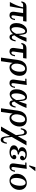

<svg xmlns="http://www.w3.org/2000/svg" viewBox="2179 -2939 1018 5416"><g transform="rotate(90 2688.0 -231.0)"><path d="M575 -374H124Q91 -374 73.5 -360Q56 -346 53 -324H18Q24 -364 40.5 -397Q57 -430 90 -449.5Q123 -469 176 -469H589ZM453 -392 414 -113Q410 -80 417.5 -62Q425 -44 447 -44Q459 -44 472 -52.5Q485 -61 496 -82.5Q507 -104 513 -144H548Q537 -66 501.5 -28Q466 10 411 10Q390 10 370 4Q350 -2 335.5 -17.5Q321 -33 314.5 -59.5Q308 -86 313 -128L350 -392ZM188 -377H223Q207 -264 191.5 -174Q176 -84 160 0H37Q62 -46 83.5 -88Q105 -130 123.5 -173Q142 -216 158 -266Q174 -316 188 -377Z M769 5Q707 5 669 -44.5Q631 -94 631 -188Q631 -270 660 -337Q689 -404 739 -444Q789 -484 853 -484Q883 -484 904.5 -471.5Q926 -459 939.5 -425.5Q953 -392 960.5 -330.5Q968 -269 970 -171H935Q933 -301 917.5 -367.5Q902 -434 861 -434Q837 -434 816 -412.5Q795 -391 779.5 -354.5Q764 -318 755 -271.5Q746 -225 746 -175Q746 -110 762 -77Q778 -44 807 -44Q832 -44 859 -69Q886 -94 916 -145.5Q946 -197 978.5 -277.5Q1011 -358 1045 -469H1158Q1106 -338 1055 -247Q1004 -156 954.5 -100.5Q905 -45 858.5 -20Q812 5 769 5ZM1024 10Q990 10 972 -8.5Q954 -27 947.5 -55Q941 -83 939 -114.5Q937 -146 935 -171H970Q976 -115 988.5 -85Q1001 -55 1030 -55Q1046 -55 1063 -64.5Q1080 -74 1093.5 -97Q1107 -120 1113 -161H1148Q1138 -85 1108 -37.5Q1078 10 1024 10Z M1618 -374H1297Q1264 -374 1246.5 -360Q1229 -346 1226 -324H1191Q1197 -364 1213.5 -397Q1230 -430 1263 -449.5Q1296 -469 1350 -469H1632ZM1474 -392 1435 -113Q1431 -80 1438.5 -62Q1446 -44 1468 -44Q1481 -44 1493.5 -52.5Q1506 -61 1517 -82.5Q1528 -104 1533 -144H1568Q1558 -66 1522.5 -28Q1487 10 1432 10Q1411 10 1391.5 4Q1372 -2 1357 -17.5Q1342 -33 1335.5 -59.5Q1329 -86 1334 -128L1371 -392Z M1924 -479Q1983 -479 2027 -456Q2071 -433 2095 -387.5Q2119 -342 2119 -275Q2119 -217 2100.5 -166Q2082 -115 2049.5 -75Q2017 -35 1974.5 -12.5Q1932 10 1883 10Q1829 10 1798.5 -16.5Q1768 -43 1754 -81L1707 250H1605L1671 -224Q1684 -315 1720 -371Q1756 -427 1808.5 -453Q1861 -479 1924 -479ZM1872 -40Q1908 -40 1937.5 -73Q1967 -106 1985 -161.5Q2003 -217 2003 -285Q2003 -357 1981.5 -393.5Q1960 -430 1917 -430Q1885 -430 1859.5 -410Q1834 -390 1816.5 -358.5Q1799 -327 1788.5 -288.5Q1778 -250 1775 -213Q1771 -154 1784.5 -115.5Q1798 -77 1822 -58.5Q1846 -40 1872 -40Z M2426 -144H2461Q2450 -66 2414.5 -28Q2379 10 2325 10Q2304 10 2283.5 4Q2263 -2 2248.5 -17.5Q2234 -33 2227.5 -59.5Q2221 -86 2227 -128L2269 -427L2261 -434H2198L2203 -469Q2229 -469 2258.5 -469.5Q2288 -470 2317 -472Q2346 -474 2371 -477L2377 -469L2327 -113Q2323 -80 2330.5 -62Q2338 -44 2360 -44Q2373 -44 2386 -52.5Q2399 -61 2410 -82.5Q2421 -104 2426 -144Z M2637 5Q2575 5 2537 -44.5Q2499 -94 2499 -188Q2499 -270 2528 -337Q2557 -404 2607 -444Q2657 -484 2721 -484Q2751 -484 2772.5 -471.5Q2794 -459 2807.5 -425.5Q2821 -392 2828.5 -330.5Q2836 -269 2838 -171H2803Q2801 -301 2785.5 -367.5Q2770 -434 2729 -434Q2705 -434 2684 -412.5Q2663 -391 2647.5 -354.5Q2632 -318 2623 -271.5Q2614 -225 2614 -175Q2614 -110 2630 -77Q2646 -44 2675 -44Q2700 -44 2727 -69Q2754 -94 2784 -145.5Q2814 -197 2846.5 -277.5Q2879 -358 2913 -469H3026Q2974 -338 2923 -247Q2872 -156 2822.5 -100.5Q2773 -45 2726.5 -20Q2680 5 2637 5ZM2892 10Q2858 10 2840 -8.5Q2822 -27 2815.5 -55Q2809 -83 2807 -114.5Q2805 -146 2803 -171H2838Q2844 -115 2856.5 -85Q2869 -55 2898 -55Q2914 -55 2931 -64.5Q2948 -74 2961.5 -97Q2975 -120 2981 -161H3016Q3006 -85 2976 -37.5Q2946 10 2892 10Z M3354 -479Q3413 -479 3457 -456Q3501 -433 3525 -387.5Q3549 -342 3549 -275Q3549 -217 3530.5 -166Q3512 -115 3479.5 -75Q3447 -35 3404.5 -12.5Q3362 10 3313 10Q3259 10 3228.5 -16.5Q3198 -43 3184 -81L3137 250H3035L3101 -224Q3114 -315 3150 -371Q3186 -427 3238.5 -453Q3291 -479 3354 -479ZM3302 -40Q3338 -40 3367.5 -73Q3397 -106 3415 -161.5Q3433 -217 3433 -285Q3433 -357 3411.5 -393.5Q3390 -430 3347 -430Q3315 -430 3289.5 -410Q3264 -390 3246.5 -358.5Q3229 -327 3218.5 -288.5Q3208 -250 3205 -213Q3201 -154 3214.5 -115.5Q3228 -77 3252 -58.5Q3276 -40 3302 -40Z M3962 -469H4081L3668 250H3549ZM4001 87H4036Q4025 163 3999.5 210.5Q3974 258 3922 258Q3892 258 3874 242Q3856 226 3846.5 201Q3837 176 3833 147Q3829 118 3826 93L3774 -314Q3772 -331 3766.5 -353.5Q3761 -376 3748 -392.5Q3735 -409 3710 -409Q3697 -409 3680.5 -400.5Q3664 -392 3650 -370.5Q3636 -349 3630 -308H3595Q3607 -391 3639.5 -435Q3672 -479 3717 -479Q3746 -479 3763 -463.5Q3780 -448 3788.5 -423Q3797 -398 3801.5 -369Q3806 -340 3809 -314L3861 93Q3863 112 3868.5 134.5Q3874 157 3887 172.5Q3900 188 3925 188Q3949 188 3971 166Q3993 144 4001 87Z M4375 -338Q4375 -366 4395 -385Q4415 -404 4442 -401Q4426 -419 4399 -429.5Q4372 -440 4344 -440Q4296 -440 4268 -411.5Q4240 -383 4240 -341Q4240 -305 4266 -281Q4292 -257 4339 -257L4334 -222Q4285 -222 4253.5 -207Q4222 -192 4207 -167.5Q4192 -143 4192 -114Q4192 -76 4219.5 -53Q4247 -30 4291 -30Q4318 -30 4347.5 -40Q4377 -50 4401 -68Q4375 -71 4362 -87Q4349 -103 4349 -121Q4349 -150 4368 -166Q4387 -182 4414 -182Q4437 -182 4455 -166Q4473 -150 4473 -124Q4473 -90 4447.5 -59.5Q4422 -29 4376.5 -9.5Q4331 10 4267 10Q4236 10 4203.5 3.5Q4171 -3 4142.5 -17Q4114 -31 4096.5 -54Q4079 -77 4079 -110Q4079 -161 4118 -195Q4157 -229 4233 -242Q4179 -255 4155 -282Q4131 -309 4131 -343Q4131 -383 4156.5 -413.5Q4182 -444 4227.5 -461.5Q4273 -479 4331 -479Q4390 -479 4427.5 -462Q4465 -445 4483.5 -419Q4502 -393 4502 -365Q4502 -332 4481 -309.5Q4460 -287 4429 -287Q4406 -287 4390.5 -302Q4375 -317 4375 -338Z M4791 -144H4826Q4815 -66 4779.5 -28Q4744 10 4690 10Q4669 10 4648.5 4Q4628 -2 4613.5 -17.5Q4599 -33 4592.5 -59.5Q4586 -86 4592 -128L4634 -427L4626 -434H4563L4568 -469Q4594 -469 4623.5 -469.5Q4653 -470 4682 -472Q4711 -474 4736 -477L4742 -469L4692 -113Q4688 -80 4695.5 -62Q4703 -44 4725 -44Q4738 -44 4751 -52.5Q4764 -61 4775 -82.5Q4786 -104 4791 -144ZM4810 -720 4673 -545H4643L4697 -720Z M5143 -479Q5196 -479 5240 -454.5Q5284 -430 5310.5 -383.5Q5337 -337 5337 -271Q5337 -210 5316 -158.5Q5295 -107 5258.5 -69.5Q5222 -32 5175 -11Q5128 10 5075 10Q5023 10 4978.5 -14.5Q4934 -39 4908 -86Q4882 -133 4882 -198Q4882 -259 4902.5 -310.5Q4923 -362 4959.5 -399.5Q4996 -437 5043.5 -458Q5091 -479 5143 -479ZM5083 -25Q5116 -25 5141 -48Q5166 -71 5183.5 -109.5Q5201 -148 5210.5 -195.5Q5220 -243 5220 -292Q5220 -338 5210.5 -372Q5201 -406 5182 -425Q5163 -444 5136 -444Q5103 -444 5078 -421Q5053 -398 5035 -359.5Q5017 -321 5008 -273.5Q4999 -226 4999 -178Q4999 -131 5008.5 -97Q5018 -63 5037 -44Q5056 -25 5083 -25Z"/></g></svg>

Font: Brygada 1918 SemiBold
Style: Italic
Weight: 600
Italic angle: -8°
Designer: Mateusz Machalski | Borys Kosmynka | Przemek Hoffer
Foundry: NIEPODLEGLA 2018
Version: Version 3.006